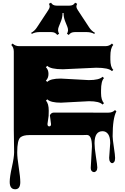

<svg xmlns="http://www.w3.org/2000/svg" viewBox="-20 -986 915 1400"><path d="M485.8 -944.8Q515.6 -944.8 527.3 -966.3L542.5 -958.5Q535.6 -944.3 537.1 -935.1Q538.6 -925.8 547.4 -912.1L630.9 -785.2Q647.5 -759.8 672.4 -746.6L667.5 -738.8Q643.6 -752 612.8 -752H525.4Q495.6 -752 481.4 -731L468.3 -740.2Q481.9 -761.7 471.7 -789.1L453.6 -834.5Q443.4 -861.8 443.4 -891.1H436Q436 -861.8 425.8 -834.5L407.7 -789.1Q397.5 -761.7 411.1 -740.2L397.5 -731Q383.3 -752 354 -752H266.6Q235.8 -752 211.9 -738.8L207 -746.6Q231.9 -759.8 248.5 -785.2L332 -912.1Q340.8 -925.8 342.3 -935.1Q343.8 -944.3 336.9 -958.5L352.1 -966.3Q363.8 -944.8 393.6 -944.8ZM352.1 -81.1 344.2 -141.6V-147Q354.5 -165 372.1 -165L770.5 -164.6Q800.3 -164.6 818.8 -183.6L828.6 -173.8Q801.3 -123.5 801.3 8.3Q801.3 28.8 810.3 87.6Q819.3 146.5 819.3 165.8Q819.3 185.1 813 194.3Q806.6 203.6 797.9 203.6Q789.1 203.6 782.5 193.4Q775.9 183.1 775.9 165L783.7 57.1Q783.7 14.2 768.6 -7.6Q753.4 -29.3 727.5 -29.3Q669.4 -29.3 669.4 58.1Q669.4 91.8 679.4 155.8Q689.5 219.7 689.5 235.8Q689.5 252 682.1 260.5Q674.8 269 665.3 269Q655.8 269 648.7 261Q641.6 252.9 641.6 239.3L650.4 83.5Q650.4 -2 613.8 -2L576.7 -1H192.9Q149.4 -1 128.9 15.6Q105.5 35.2 105.5 126Q105.5 162.6 116.7 234.1Q127.9 305.7 127.9 341.8Q127.9 394 90.8 394Q50.8 394 50.8 340.3Q50.8 303.7 66.9 231.9Q83 160.2 83 123L80.6 -40.5V-609.9Q80.6 -640.1 62 -658.2L71.8 -668.5Q91.8 -649.4 120.6 -649.4H747.6Q777.3 -649.4 796.4 -668.5L806.2 -658.2Q784.7 -636.7 784.7 -574.2V-552.2Q784.7 -497.1 806.2 -476.6L796.4 -467.3Q772 -492.2 681.6 -492.2L439 -481Q349.1 -481 324.7 -505.9L314.5 -496.1Q333.5 -477.5 333.5 -447Q333.5 -416.5 314.5 -397.9L324.7 -388.7Q348.1 -413.1 423.3 -413.1L627.9 -401.9Q703.6 -401.9 728 -426.3L738.3 -416.5Q716.8 -395 716.8 -326.7V-307.6Q716.8 -255.4 738.3 -233.9L728 -223.6Q704.6 -248 628.9 -248L424.3 -237.3Q349.1 -237.3 324.7 -261.7L314.9 -252Q335.4 -231 335.4 -178.7L334.5 -140.6L326.2 -82Q326.2 -64.5 339.1 -64.5Q352.1 -64.5 352.1 -81.1Z"/></svg>

Font: Nosifer Caps
Style: Regular
Weight: 800
Version: Version 001.002